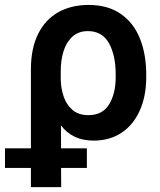

<svg xmlns="http://www.w3.org/2000/svg" viewBox="-68 -557 647 774"><path d="M289.1 -537.1Q367.2 -537.1 419.2 -500.7Q471.2 -464.4 496.3 -401.1Q521.5 -337.9 521.5 -255.9V-246.1Q521.5 -169.9 495.8 -112.1Q470.2 -54.2 422.4 -22.2Q374.5 9.8 309.6 9.8Q265.6 9.8 233.4 -5.6Q201.2 -21 177.7 -51.3L178.2 41H282.2V120.1H178.2L178.7 197.3H56.6V120.1H-47.9V41H56.6V-277.3Q56.6 -361.3 85.4 -419.7Q114.3 -478 166.7 -507.6Q219.2 -537.1 289.1 -537.1ZM176.8 -236.3Q177.7 -200.2 188.7 -167.7Q199.7 -135.3 224.1 -114Q248.5 -92.8 288.1 -92.8Q345.2 -92.8 371.8 -136.2Q398.4 -179.7 398.4 -246.1V-255.9Q398.4 -334.5 371.1 -383.1Q343.8 -431.6 286.1 -431.6Q248.5 -431.6 223.9 -409.2Q199.2 -386.7 188 -350.1Q176.8 -313.5 176.8 -269.5Z"/></svg>

Font: Pretendard Std SemiBold
Style: Regular
Weight: 600
Designer: Base glyphs from Inter by Rasmus Andersson; Hangeul glyphs from Noto Sans CJK(Source Han Sans) by Jang Soo-young and Kan
Foundry: Kil Hyung-jin
Version: Version 1.309